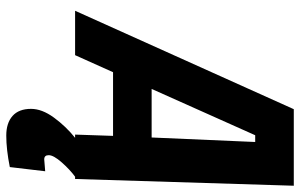

<svg xmlns="http://www.w3.org/2000/svg" viewBox="-188 -532 934 597"><g transform="rotate(90 278.5 -233.0)"><path d="M462 82Q462 96 475 96L512 93L499 203Q444 214 401 214Q362 214 340 194.5Q318 175 318 137Q318 103 345 66Q372 29 408 0H398L402 -118H204L151 0H13L319 -680H557L536 0H529Q507 16 484.5 41.5Q462 67 462 82ZM407 -238 421 -560H400L256 -238Z"/></g></svg>

Font: Cairo
Style: Bold Italic
Weight: 700
Italic angle: -13°
Designer: Mohamed Gaber, Accademia di Belle Arti di Urbino and others
Foundry: Kief Type Foundry, Accademia di Belle Arti di Urbino and others
Version: Version 3.011